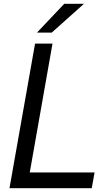

<svg xmlns="http://www.w3.org/2000/svg" viewBox="-20 -993 568 1013"><path d="M464 0H30L165 -763H257L137 -83H479ZM253 -821H175L319 -973H423Z"/></svg>

Font: Open Sauce One
Style: Italic
Weight: 400
Italic angle: -10°
Designer: Alfredo Marco Pradil
Foundry: Creative Sauce Fz LLC
Version: Version 1.477